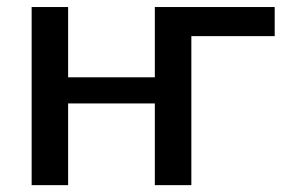

<svg xmlns="http://www.w3.org/2000/svg" viewBox="-20 -540 862 560"><path d="M72.3 0V-519.5H178.7V-314.5H431.6V-519.5H781.2V-434.6H538.1V0H431.6V-238.3H178.7V0Z"/></svg>

Font: GenEi M Gothic v2 Medium
Style: Regular
Weight: 500
Version: Version 2.0